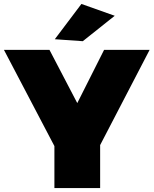

<svg xmlns="http://www.w3.org/2000/svg" viewBox="-30 -954 779 974"><path d="M729 -701 478 -218V0H246V-213L-10 -701H221L362 -431L498 -701ZM383 -934 552 -874 390 -745 248 -755Z"/></svg>

Font: Argentum Sans Black
Style: Regular
Weight: 900
Designer: Julieta Ulanovsky (Modified by Cristiano Sobral)
Foundry: Julieta Ulanovsky
Version: Version 1.000; ttfautohint (v1.5.65-e2d9)